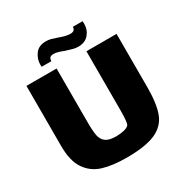

<svg xmlns="http://www.w3.org/2000/svg" viewBox="-194 -977 1137 1181"><g transform="rotate(-30 374.0 -386.5)"><path d="M694 -643V-264Q694 -146 668.5 -80Q643 -14 572.5 17Q502 48 368 48Q269 48 201 27Q133 6 93.5 -52Q54 -110 54 -216V-643H268V-261Q268 -198 274.5 -165.5Q281 -133 304.5 -115.5Q328 -98 377 -98Q407 -98 433 -104Q459 -110 469 -122Q480 -136 480 -226V-643ZM553 -797Q553 -754 526.5 -723Q500 -692 452 -692Q432 -692 413 -697.5Q394 -703 365 -712Q321 -730 298 -730Q277 -730 270 -722Q263 -714 263 -698H194L193 -712Q193 -754 218 -787.5Q243 -821 294 -821Q313 -821 329.5 -816.5Q346 -812 372 -803Q419 -785 449 -785Q483 -785 483 -815H552Q553 -809 553 -797Z"/></g></svg>

Font: Lalezar
Style: Bold
Weight: 700
Designer: Borna Izadpanah
Foundry: Borna Izadpanah
Version: Version 1.003;January 24, 2021;FontCreator 13.0.0.2683 64-bi